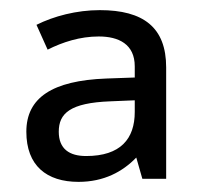

<svg xmlns="http://www.w3.org/2000/svg" viewBox="-20 -742 397 379"><path d="M177 -722C131 -722 86 -710 52 -693L74 -644C104 -659 138 -670 175 -670C214 -670 246 -655 246 -611V-589L190 -587C83 -583 32 -549 32 -482C32 -415 72 -383 135 -383C185 -383 222 -403 249 -431L261 -389H308V-609C308 -688 263 -722 177 -722ZM198 -542 246 -544V-521C246 -468 218 -434 150 -434C117 -434 96 -448 96 -482C96 -518 118 -539 198 -542Z"/></svg>

Font: Noto Sans Arabic UI
Style: Regular
Weight: 400
Designer: Monotype Design Team, Nadine Chahine and Nizar Qandah
Foundry: Monotype Imaging Inc.
Version: Version 2.010